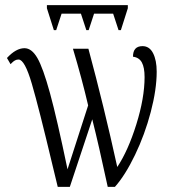

<svg xmlns="http://www.w3.org/2000/svg" viewBox="-20 -725 666 745"><path d="M183 -87Q131 -306 103.5 -400Q76 -494 52 -494Q44 -494 38 -490.5Q32 -487 27.5 -482.5Q23 -478 21 -476L7 -500Q42 -538 75 -538Q103 -538 125 -500Q147 -462 174 -363.5Q201 -265 242 -68L322 -316Q298 -419 263 -536H323Q383 -314 435 -77Q477 -140 509 -242.5Q541 -345 541 -426Q541 -463 530.5 -482.5Q520 -502 496 -505Q496 -546 533 -546Q560 -546 574 -518.5Q588 -491 588 -447Q588 -378 565 -290.5Q542 -203 504 -124Q466 -45 426 0H398Q363 -163 338 -262L251 0H204ZM162 -693V-705H476V-693L449 -608H440L419 -672H345L324 -608H315L294 -672H219L198 -608H189Z"/></svg>

Font: Noto Serif CondLight
Style: Regular
Weight: 300
Width: 3
Designer: Monotype Design Team
Foundry: Monotype Imaging Inc.
Version: Version 1.001